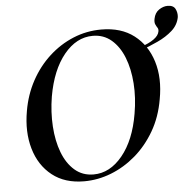

<svg xmlns="http://www.w3.org/2000/svg" viewBox="-52 -766 850 831"><g transform="rotate(-5 373.0 -350.5)"><path d="M281 12Q197 12 142 -31.5Q87 -75 65.5 -149Q44 -223 60 -313Q72 -383 104 -442Q136 -501 183.5 -544.5Q231 -588 289 -612Q347 -636 411 -636Q497 -636 553 -593Q609 -550 631.5 -477Q654 -404 637 -313Q624 -237 589 -177Q554 -117 505 -75Q456 -33 398.5 -10.5Q341 12 281 12ZM324 -14Q395 -14 449.5 -80.5Q504 -147 523 -260Q535 -329 530.5 -392Q526 -455 506.5 -504.5Q487 -554 453 -583Q419 -612 372 -612Q301 -612 247 -546Q193 -480 173 -366Q162 -299 166 -236Q170 -173 189 -123Q208 -73 242 -43.5Q276 -14 324 -14ZM574 -531 573 -545Q651 -571 657 -606Q659 -616 654.5 -622.5Q650 -629 646 -638Q642 -647 645 -662Q650 -688 668.5 -700.5Q687 -713 706 -713Q731 -713 739.5 -696.5Q748 -680 746 -661Q740 -627 713 -603Q686 -579 649 -562Q612 -545 574 -531Z"/></g></svg>

Font: Cormorant Light
Style: Bold Italic
Weight: 700
Italic angle: -10°
Version: Version 4.000